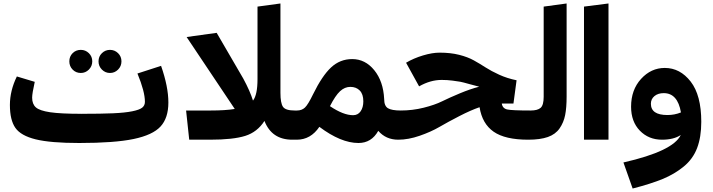

<svg xmlns="http://www.w3.org/2000/svg" viewBox="-20 -804 4103 1105"><path d="M445 -384Q417 -384 398 -403.5Q379 -423 379 -451Q379 -479 398 -498Q417 -517 445 -517Q472 -517 491.5 -498Q511 -479 511 -451Q511 -423 491.5 -403.5Q472 -384 445 -384ZM659.5 -403.5Q640 -384 613 -384Q586 -384 566.5 -403.5Q547 -423 547 -451Q547 -479 566.5 -498Q586 -517 613 -517Q640 -517 659.5 -498Q679 -479 679 -451Q679 -423 659.5 -403.5ZM907 -425Q949 -305 949 -214Q949 -125 904 -76Q859 -27 749 -4Q639 19 436 19Q271 19 185.5 -2Q100 -23 68.5 -68Q37 -113 37 -200Q37 -282 77 -364L180 -333Q165 -266 165 -242Q165 -205 186.5 -186Q208 -167 268.5 -158Q329 -149 449 -149V-147L450 -149Q562 -149 630.5 -152Q699 -155 741 -163.5Q783 -172 798.5 -184.5Q814 -197 814 -218Q814 -277 771 -381Z M1676 -168 1682 -72 1662 0Q1544 0 1502 -108Q1461 -44 1391.5 -22Q1322 0 1188 0H1069L1051 -168H1192Q1278 -168 1331 -177L1054 -591L1227 -615L1380 -352Q1419 -280 1436 -225Q1462 -258 1462 -349V-766L1594 -784V-270Q1594 -211 1608.5 -189.5Q1623 -168 1676 -168Z M2286 -168 2292 -75 2272 0Q2201 0 2157 -51Q2118 19 2043 19Q1942 19 1818 -74Q1768 0 1688 0H1662L1642 -72L1676 -168H1689Q1717 -168 1735 -185Q1753 -202 1782 -262Q1834 -368 1885.5 -416Q1937 -464 2007 -464Q2082 -464 2134 -400Q2186 -336 2191 -234Q2191 -194 2213 -181Q2235 -168 2286 -168ZM2012 -141Q2040 -141 2055.5 -163.5Q2071 -186 2071 -221Q2071 -262 2050.5 -283Q2030 -304 1996 -304Q1964 -304 1937 -279Q1910 -254 1879 -193Q1956 -141 2012 -141Z M3034 -168 3040 -71 3020 0Q2887 0 2821 -46Q2755 -92 2740 -187Q2690 -170 2624 -136Q2558 -102 2509 -73.5Q2460 -45 2395 -22.5Q2330 0 2272 0L2252 -73L2286 -168Q2354 -168 2418 -184Q2482 -200 2524.5 -221Q2567 -242 2627 -267Q2687 -292 2738 -305Q2724 -308 2683.5 -319.5Q2643 -331 2629 -333.5Q2615 -336 2584.5 -340Q2554 -344 2522 -344Q2457 -344 2392 -307L2317 -443Q2361 -469 2414.5 -485Q2468 -501 2510 -501Q2573 -501 2622.5 -488.5Q2672 -476 2707 -456.5Q2742 -437 2774.5 -416Q2807 -395 2853 -374Q2899 -353 2953 -342L2935 -208H2868Q2872 -180 2899 -174Q2926 -168 3034 -168Z M3020 0 3000 -74 3034 -168Q3074 -168 3091.5 -183.5Q3109 -199 3109 -247V-766L3241 -784V-249Q3241 -184 3232.5 -141.5Q3224 -99 3200.5 -65Q3177 -31 3133 -15.5Q3089 0 3020 0Z M3482 0H3341V-766L3482 -784Z M3806 -413Q3894 -413 3955 -334.5Q4016 -256 4016 -103Q4016 -15 3992 48Q3968 111 3915 154.5Q3862 198 3794 226Q3726 254 3621 281L3568 131Q3854 66 3898 -27Q3857 0 3790 0Q3713 0 3662.5 -52Q3612 -104 3612 -190Q3612 -287 3669.5 -350Q3727 -413 3806 -413ZM3726 -207Q3726 -142 3821 -142Q3863 -142 3899 -157Q3880 -268 3800 -268Q3767 -268 3746.5 -251Q3726 -234 3726 -207Z"/></svg>

Font: FiraGO ExtraBold
Style: Regular
Weight: 800
Designer: bBox Type
Foundry: bBox Type GmbH
Version: Version 1.001;PS 001.001;hotconv 1.0.88;makeotf.lib2.5.64775